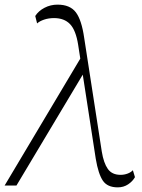

<svg xmlns="http://www.w3.org/2000/svg" viewBox="-74 -800 612 828"><path d="M434 8Q389 8 369.5 -21Q350 -50 339 -115L263 -607Q253 -670 228 -696Q203 -722 159 -722Q136 -722 116.5 -715.5Q97 -709 86 -699L78 -731Q92 -753 118 -766.5Q144 -780 174 -780Q228 -780 253 -747Q278 -714 289 -637L365 -146Q373 -97 391 -71.5Q409 -46 446 -46Q462 -46 476.5 -51.5Q491 -57 499 -66L508 -36Q498 -18 478.5 -5Q459 8 434 8ZM-54 0 284 -567 302 -510 -3 0Z"/></svg>

Font: Savate ExtraLight
Style: Italic
Weight: 200
Italic angle: -11°
Designer: Max Esnée
Foundry: Plomb Type
Version: Version 2.000